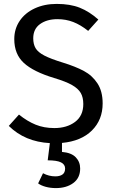

<svg xmlns="http://www.w3.org/2000/svg" viewBox="-20 -721 585 982"><path d="M297 10V56Q345 60 367.5 83.5Q390 107 390 141Q390 189 355 215Q320 241 266 241Q238 241 214 234.5Q190 228 175 217L200 165Q230 181 263 181Q286 181 299.5 171.5Q313 162 313 141Q313 120 292 109.5Q271 99 224 99L235 11Q107 4 25 -77L77 -135Q119 -101 162 -83.5Q205 -66 258 -66Q322 -66 364 -97.5Q406 -129 406 -189Q406 -223 393 -245.5Q380 -268 348.5 -286Q317 -304 257 -322Q151 -354 102 -399Q53 -444 53 -521Q53 -573 80.5 -614Q108 -655 157.5 -678Q207 -701 270 -701Q339 -701 388 -681.5Q437 -662 483 -621L431 -563Q392 -594 354.5 -608.5Q317 -623 274 -623Q220 -623 185 -598Q150 -573 150 -525Q150 -495 162 -474.5Q174 -454 206.5 -437Q239 -420 301 -401Q366 -381 409 -358Q452 -335 478.5 -294.5Q505 -254 505 -192Q505 -108 450 -53.5Q395 1 297 10Z"/></svg>

Font: FiraGOUPP
Style: Medium
Weight: 400
Designer: bBox Type
Foundry: bBox Type GmbH
Version: Version 1.001